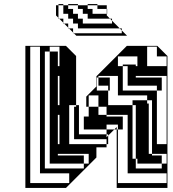

<svg xmlns="http://www.w3.org/2000/svg" viewBox="-20 -926 852 946"><path d="M273 -648V-696H225V-672H265V-648ZM273 -552H265V-600H273ZM657 -600V-552H649V-600ZM801 -600V-648H753V-696H705V-600ZM561 -504V-552H465V-544H521V-504ZM801 -216V-504H777V-480H753V-504H609V-544H777V-504H801V-552H649V-544H609V-600H585V-608H649V-600H657V-648H561V-600H585V-480H753V-216ZM609 -312V-360H505V-400H465V-456H417V-400H465V-360H505V-352H585V-312ZM729 -240V-336H713V-240ZM729 -240H713V-168H729V-160H777V-120H801V-168H729ZM521 -480H513V-504H465V-544H457V-480H513V-408H633V-144H649V-96H777V-120H657V-144H649V-408H633V-432H705V-416H713V-336H729V-432H705V-456H561V-504H521ZM265 -224H225V-288H265V-264H273V-312H265V-288H225V-352H265V-312H273V-360H265V-352H225V-416H265V-408H273V-456H265V-416H225V-480H265V-456H273V-504H265V-480H225V-544H265V-504H273V-552H265V-544H225V-608H265V-600H273V-648H265V-608H225V-672H201V-96H393V-120H225V-160H393V-120H417V-168H265V-160H225V-224H265V-216H273V-264H265ZM321 -24V-72H177V-696H129V-24ZM105 0V-700H305L355 -650V-408H369V-400H405V-450L455 -500V-550L605 -700H755L805 -650V0H555V-288H543L555 -300V-288H561V-24H801V-72H609V-312H585V-288H561V-312H505V-288H543L513 -258V-216H505V-240H345V-264H505V-250L513 -258V-264H505V-288H393V-352H417V-400H369V-360H345V-400H355V-408H321V-216H505V-200H455V-150L305 0ZM273 -360H265V-408H273ZM273 -216V-168H265V-216ZM369 -312V-360H345V-312ZM369 -312V-264H345V-312ZM508 -858H506V-882H460V-900H412V-906H460V-900H506V-882H508ZM580 -762V-776L570 -786H364V-810H340V-834H316V-858H292V-900H268V-906H292V-900H316V-882H340V-858H364V-834H388V-810H532V-824L522 -834H412V-858H388V-882H364V-900H316V-906H364V-900H412V-882H436V-858H506V-850L522 -834H532V-824L570 -786H580V-776L606 -750H356L344 -762H340V-766L320 -786H316V-790L296 -810H292V-814L272 -834H268V-838L256 -850V-900H268V-838L272 -834H292V-814L296 -810H316V-790L320 -786H340V-766L344 -762Z"/></svg>

Font: Rubik Broken Fax
Style: Regular
Weight: 400
Designer: Hubert and Fischer, NaN
Foundry: Hubert and Fischer, NaN
Version: Version 2.201